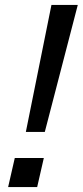

<svg xmlns="http://www.w3.org/2000/svg" viewBox="-20 -760 336 780"><path d="M85 -224 189 -740H296L162 -224ZM13 0 40 -118H158L131 0Z"/></svg>

Font: Instrument Sans SemiCondensed Medium
Style: Italic
Weight: 500
Width: 4
Italic angle: -13°
Designer: Rodrigo Fuenzalida
Foundry: fragTYPE
Version: Version 1.000;gftools[0.9.28]